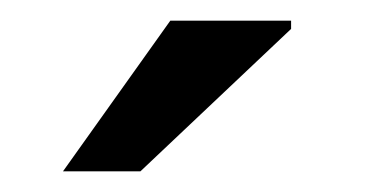

<svg xmlns="http://www.w3.org/2000/svg" viewBox="-20 -741 355 186"><path d="M41 -575 145 -721H262V-713L116 -575Z"/></svg>

Font: Arvo
Style: Regular
Weight: 400
Designer: Anton Koovit (Cyrillic Expansion: Cyreal)
Foundry: Anton Koovit, Yassin Baggar
Version: Version 3.000